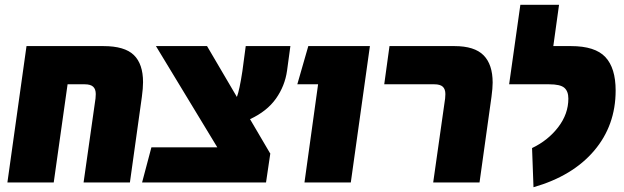

<svg xmlns="http://www.w3.org/2000/svg" viewBox="-20 -764 2613 804"><path d="M579 -420Q579 -395 574 -358L524 0H330L380 -352Q381 -359 381 -370Q381 -391 370 -401Q359 -411 335 -411H263L205 0H11L91 -571H413Q502 -571 540.5 -533.5Q579 -496 579 -420Z M1027 -265 1111 -122H1112L1094 0H575L614 -147H890L633 -571H847L972 -358Q983 -387 995 -466L1009 -571H1196L1182 -468Q1173 -404 1135.5 -351Q1098 -298 1027 -265Z M1312 -411H1225L1271 -571H1529L1449 0H1255Z M1844 -352Q1845 -359 1845 -370Q1845 -391 1834 -401Q1823 -411 1799 -411H1589L1611 -571H1883Q1967 -571 2005 -532.5Q2043 -494 2043 -418Q2043 -395 2038 -358L1988 0H1794Z M2208 -144Q2275 -176 2317.5 -231.5Q2360 -287 2360 -351Q2360 -382 2343 -396.5Q2326 -411 2280 -411H2112L2159 -744H2321L2297 -571H2371Q2472 -571 2515 -525Q2558 -479 2558 -385Q2558 -239 2468 -133Q2378 -27 2214 20Z"/></svg>

Font: FiraGO Heavy
Style: Italic
Weight: 900
Italic angle: -8°
Designer: bBox Type GmbH
Foundry: bBox Type GmbH
Version: Version 1.001